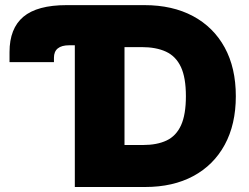

<svg xmlns="http://www.w3.org/2000/svg" viewBox="-20 -748 995 768"><path d="M18.1 -499.5V-539.6Q18.1 -634.3 73.5 -680.9Q128.9 -727.5 246.6 -727.5H279.3V-566.9H256.8Q226.6 -566.9 211.2 -554.4Q195.8 -542 195.8 -517.1V-499.5ZM560.5 0H361.3V-168H552.2Q607.9 -168 646.2 -186Q684.6 -204.1 704.1 -246.8Q723.6 -289.6 723.6 -363.3Q723.6 -437.5 703.6 -480.2Q683.6 -522.9 644 -541.3Q604.5 -559.6 546.4 -559.6H358.4V-727.5H557.6Q669.9 -727.5 752 -683.6Q834 -639.6 878.7 -558.1Q923.3 -476.6 923.3 -363.3Q923.3 -250.5 878.9 -168.9Q834.5 -87.4 753.2 -43.7Q671.9 0 560.5 0ZM478 -727.5V0H279.3V-727.5Z"/></svg>

Font: Inter 18pt Black
Style: Regular
Weight: 900
Designer: Rasmus Andersson
Foundry: rsms
Version: Version 4.001;git-66647c0bb